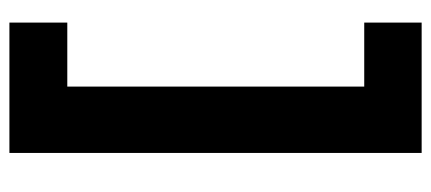

<svg xmlns="http://www.w3.org/2000/svg" viewBox="-274 -486 916 408"><g transform="rotate(90 184.0 -282.0)"><path d="M28 156H305V-720H28V-598H164V33H28Z"/></g></svg>

Font: Fixel Text Bold
Style: Bold
Weight: 700
Width: 4
Designer: AlfaBravo + MacPaw
Foundry: Kyrylo Tkachov, Marchela Mozhyna, Serhii Makarenko, Maria Weinstein, Zakhar Kryvoshyya
Version: Version 1.211